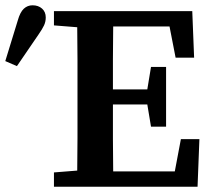

<svg xmlns="http://www.w3.org/2000/svg" viewBox="-30 -706 810 726"><path d="M634 -488 611 -606H398Q397 -545 397 -483.5Q397 -422 397 -368H527L541 -453H598V-227H541L527 -311H397Q397 -242 397 -180Q397 -118 398 -58H631L654 -180H724L717 0H174V-54L262 -61Q263 -122 263 -184Q263 -246 263 -308V-356Q263 -418 263 -480Q263 -542 262 -603L174 -610V-664H697L704 -488ZM-10 -475 37 -628Q46 -660 60 -673Q74 -686 93 -686Q115 -686 129 -673.5Q143 -661 143 -640Q143 -624 136.5 -610Q130 -596 116 -576L34 -456Z"/></svg>

Font: Source Serif 4 SmText Semibold
Style: Regular
Weight: 600
Designer: Frank Grießhammer
Foundry: Adobe
Version: Version 4.005;hotconv 1.1.0;makeotfexe 2.6.0